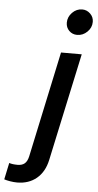

<svg xmlns="http://www.w3.org/2000/svg" viewBox="-185 -779 526 1034"><g transform="rotate(5 78.5 -262.5)"><path d="M201 -603Q175 -603 157.5 -620.5Q140 -638 140 -664Q140 -695 163 -718.5Q186 -742 217 -742Q242 -742 260.5 -724Q279 -706 279 -680Q279 -649 255.5 -626Q232 -603 201 -603ZM-52 217Q-70 217 -90.5 213.5Q-111 210 -122 206L-103 116Q-94 119 -83 120.5Q-72 122 -57 122Q-33 122 -19 110Q-5 98 1 71L123 -501H235L110 81Q96 146 53.5 181.5Q11 217 -52 217Z"/></g></svg>

Font: Red Hat Text Medium
Style: Italic
Weight: 500
Italic angle: -12°
Designer: Pentagram / MCKL
Foundry: Pentagram / MCKL
Version: Version 1.003; Red Hat Text Medium Italic